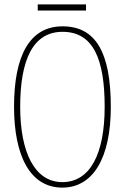

<svg xmlns="http://www.w3.org/2000/svg" viewBox="-20 -845 570 875"><path d="M152 -797H372V-825H152ZM264 10C404 10 485 -125 485 -358C485 -610 414 -725 265 -725C118 -725 44 -596 44 -359C44 -137 116 10 264 10ZM264 -15C137 -15 72 -153 72 -358C72 -574 131 -700 265 -700C406 -700 457 -574 457 -358C457 -146 392 -15 264 -15Z"/></svg>

Font: Noto Serif Lao ExtraCondensed Thin
Style: Regular
Weight: 100
Width: 2
Designer: Monotype Design Team
Foundry: Monotype Imaging Inc.
Version: Version 2.003